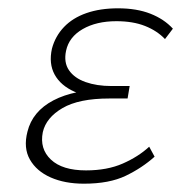

<svg xmlns="http://www.w3.org/2000/svg" viewBox="-20 -436 449 462"><path d="M182 6Q136 6 102 -9Q68 -24 52 -52Q36 -80 46 -119Q58 -168 108.5 -194.5Q159 -221 242 -221L240 -200Q194 -200 160 -215Q126 -230 111.5 -256.5Q97 -283 105 -319Q113 -349 134 -371Q155 -393 188 -404.5Q221 -416 264 -416Q309 -416 342 -403Q375 -390 396 -367L377 -342Q358 -362 329 -373.5Q300 -385 260 -385Q212 -385 179 -366Q146 -347 139 -314Q133 -286 146 -267Q159 -248 186 -238.5Q213 -229 248 -229H292L287 -199H243Q170 -199 130.5 -176Q91 -153 83 -118Q75 -78 102.5 -52Q130 -26 187 -26Q238 -26 275.5 -42.5Q313 -59 339 -83L352 -59Q322 -32 282.5 -13Q243 6 182 6Z"/></svg>

Font: Ysabeau Office ExtraLight
Style: Italic
Weight: 250
Italic angle: -12°
Designer: Christian Thalmann (Catharsis Fonts)
Version: Version 2.001;gftools[0.9.30]; featfreeze: tnum,lnum,ss02